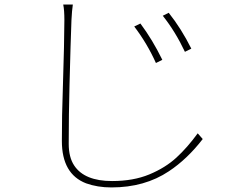

<svg xmlns="http://www.w3.org/2000/svg" viewBox="-20 -777 1040 841"><path d="M691 -515 663 -501Q625 -586 568 -661L595 -674Q648 -603 691 -515ZM818 -564 790 -550Q748 -639 693 -708L719 -721Q774 -652 818 -564ZM293 -689 289 -570Q288 -537 284.5 -405.5Q281 -274 281 -147Q281 -88 305 -52Q350 16 471 16Q564 16 634 -13Q704 -42 752.5 -86.5Q801 -131 846 -193L868 -168Q800 -80 720 -27Q614 44 468 44Q407 44 357 26Q251 -15 251 -159Q251 -275 255 -380Q262 -602 262 -689Q262 -733 257 -757H299Q295 -730 293 -689Z"/></svg>

Font: Merged Yaku Han JP Thin
Style: Regular
Weight: 250
Designer: Ryoko NISHIZUKA 西塚涼子 (kana, bopomofo & ideographs); Paul D. Hunt (Latin, Greek & Cyrillic); Sandoll Communications 산돌커뮤니
Foundry: Adobe
Version: Version 2.004